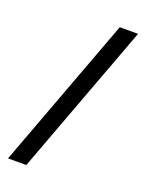

<svg xmlns="http://www.w3.org/2000/svg" viewBox="-137 -782 645 849"><g transform="rotate(20 186.0 -357.0)"><path d="M362 -714 96 0H10L276 -714Z"/></g></svg>

Font: Noto Sans Tai Le
Style: Regular
Weight: 400
Designer: Monotype Design Team
Foundry: Monotype Imaging Inc.
Version: Version 2.002; ttfautohint (v1.8.4.7-5d5b)